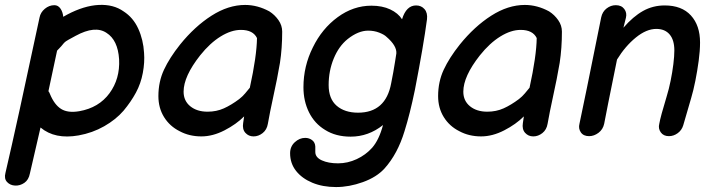

<svg xmlns="http://www.w3.org/2000/svg" viewBox="-44 -551 2899 777"><path d="M77 151Q99 58 120 -35Q178 14 274 -3Q330 -13 377.5 -40Q425 -67 456 -103Q486 -139 506 -176Q526 -213 534 -256Q542 -299 539 -337Q536 -390 515.5 -435Q495 -480 456 -505Q415 -534 355.5 -531Q296 -528 228 -492L212 -483Q210 -503 200.5 -516.5Q191 -530 176 -530Q155 -530 137.5 -515.5Q120 -501 116 -480Q24 -48 -22 149Q-28 172 -15.5 185.5Q-3 199 17 200Q37 201 54.5 189Q72 177 77 151ZM277 -101Q231 -93 203.5 -110Q176 -127 158 -171Q156 -177 152 -182L187 -346L204 -364Q211 -373 214 -376Q215 -377 216.5 -378.5Q218 -380 219 -381Q226 -387 262 -406Q341 -449 387 -418Q433 -389 438 -311Q442 -232 399 -173.5Q356 -115 277 -101Z M771 1Q817 1 864.5 -23.5Q912 -48 944 -80L940 -53Q936 -28 949 -13.5Q962 1 982 1Q1002 1 1019 -12.5Q1036 -26 1040 -50Q1048 -96 1062 -160Q1078 -232 1089 -297Q1098 -356 1098 -423Q1098 -448 1083 -469.5Q1068 -491 1046 -505Q998 -531 948 -531Q880 -531 812 -487.5Q744 -444 685 -371Q642 -317 619.5 -268.5Q597 -220 597 -162Q597 -114 620 -77Q643 -40 683 -20Q722 1 771 1ZM796 -99Q753 -99 726 -121Q699 -143 699 -180Q699 -242 766 -327Q806 -377 849 -403.5Q892 -430 931 -430Q980 -430 996 -397Q995 -324 967 -196Q959 -186 948 -173Q937 -160 924 -150Q892 -126 862 -112.5Q832 -99 796 -99Z M1316 206Q1369 206 1424.5 186Q1480 166 1512 131Q1565 72 1593 -20Q1615 -90 1635 -187Q1670 -367 1684 -473Q1687 -499 1674 -514Q1661 -529 1640 -529Q1600 -529 1583 -473Q1567 -498 1535 -513Q1503 -528 1459 -528Q1386 -528 1322.5 -481.5Q1259 -435 1222 -359Q1184 -283 1184 -198Q1184 -142 1206.5 -96.5Q1229 -51 1272 -25Q1315 2 1375 2Q1447 2 1506 -45Q1490 15 1462 47Q1436 76 1399.5 93Q1363 110 1324 110Q1285 110 1258.5 98Q1232 86 1232 64V42Q1231 25 1219 16Q1207 7 1191 7Q1168 7 1149 24.5Q1130 42 1130 69Q1130 110 1154 140.5Q1178 171 1220 188.5Q1262 206 1316 206ZM1405 -95Q1351 -95 1318.5 -123Q1286 -151 1286 -207Q1286 -264 1306.5 -314Q1327 -364 1363 -393Q1406 -427 1446 -427Q1470 -427 1490.5 -419Q1511 -411 1520 -402Q1562 -366 1560 -335L1555 -303Q1548 -258 1539 -214Q1517 -95 1405 -95Z M1903 1Q1949 1 1996.5 -23.5Q2044 -48 2076 -80L2072 -53Q2068 -28 2081 -13.5Q2094 1 2114 1Q2134 1 2151 -12.5Q2168 -26 2172 -50Q2180 -96 2194 -160Q2210 -232 2221 -297Q2230 -356 2230 -423Q2230 -448 2215 -469.5Q2200 -491 2178 -505Q2130 -531 2080 -531Q2012 -531 1944 -487.5Q1876 -444 1817 -371Q1774 -317 1751.5 -268.5Q1729 -220 1729 -162Q1729 -114 1752 -77Q1775 -40 1815 -20Q1854 1 1903 1ZM1928 -99Q1885 -99 1858 -121Q1831 -143 1831 -180Q1831 -242 1898 -327Q1938 -377 1981 -403.5Q2024 -430 2063 -430Q2112 -430 2128 -397Q2127 -324 2099 -196Q2091 -186 2080 -173Q2069 -160 2056 -150Q2024 -126 1994 -112.5Q1964 -99 1928 -99Z M2340 0Q2360 0 2378 -13.5Q2396 -27 2401 -50L2417 -132L2453 -310Q2486 -364 2529 -399Q2572 -434 2612 -434Q2647 -434 2666 -411.5Q2685 -389 2685 -347Q2685 -324 2681 -291.5Q2677 -259 2670 -224.5Q2663 -190 2654 -161Q2629 -79 2624 -50Q2619 -31 2630 -15.5Q2641 0 2663 0Q2682 0 2698.5 -12Q2715 -24 2721 -44Q2746 -132 2753 -154Q2762 -184 2770 -224Q2778 -264 2783.5 -305Q2789 -346 2789 -379Q2789 -448 2752 -488.5Q2715 -529 2646 -529Q2598 -529 2558 -506.5Q2518 -484 2479 -439L2489 -479Q2494 -499 2482.5 -514.5Q2471 -530 2448 -530Q2428 -530 2411 -517Q2394 -504 2389 -481Q2318 -128 2301 -50Q2296 -31 2306.5 -15.5Q2317 0 2340 0Z"/></svg>

Font: Balsamiq Sans
Style: Italic
Weight: 400
Italic angle: -12°
Designer: Michael Angeles
Foundry: Balsamiq SRL
Version: Version 1.020; ttfautohint (v1.8.4.7-5d5b);gftools[0.9.26]